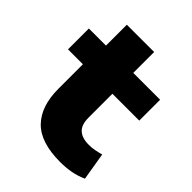

<svg xmlns="http://www.w3.org/2000/svg" viewBox="-186 -746 865 865"><g transform="rotate(45 246.5 -314.0)"><path d="M343 11Q218 11 161 -47.5Q104 -106 104 -217V-373H9V-506H118V-639H292V-506H463V-373H292V-220Q292 -176 314 -155.5Q336 -135 380 -135Q398 -135 416.5 -138.5Q435 -142 453 -147L475 -15Q444 -1 411.5 5Q379 11 343 11Z"/></g></svg>

Font: Nunito Sans 7pt Black
Style: Regular
Weight: 900
Designer: Vernon Adams
Foundry: Vernon Adams
Version: Version 3.101;gftools[0.9.27]